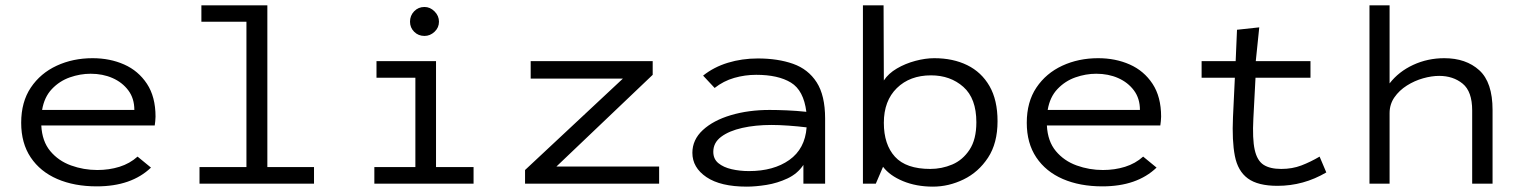

<svg xmlns="http://www.w3.org/2000/svg" viewBox="-20 -685 5665 716"><path d="M341 10Q257 10 193.5 -17.5Q130 -45 94.5 -98Q59 -151 59 -227Q59 -305 95 -358.5Q131 -412 191.5 -440Q252 -468 325 -468Q390 -468 443 -444.5Q496 -421 528 -372.5Q560 -324 560 -250Q560 -242 559 -233.5Q558 -225 557 -217H134Q137 -158 167.5 -121.5Q198 -85 245 -68Q292 -51 343 -51Q387 -51 425.5 -63Q464 -75 493 -101L543 -60Q470 10 341 10ZM137 -275H481Q481 -318 458.5 -348Q436 -378 399.5 -394Q363 -410 318 -410Q279 -410 240.5 -396.5Q202 -383 173.5 -353Q145 -323 137 -275Z M724 0V-62H899V-604H731V-665H977V-62H1151V0Z M1376 0V-62H1529V-395H1384V-457H1606V-62H1746V0ZM1563 -551Q1540 -551 1524.5 -566.5Q1509 -582 1509 -604Q1509 -627 1524.5 -643Q1540 -659 1563 -659Q1584 -659 1600.5 -642.5Q1617 -626 1617 -604Q1617 -582 1600.5 -566.5Q1584 -551 1563 -551Z M1938 0V-51L2303 -392H1959V-457H2414V-406L2055 -64H2438V0Z M2765 11Q2667 11 2614.5 -24.5Q2562 -60 2562 -115Q2562 -164 2601 -200Q2640 -236 2705.5 -255.5Q2771 -275 2850 -275Q2878 -275 2914 -273.5Q2950 -272 2987 -268Q2977 -348 2929.5 -377Q2882 -406 2800 -406Q2758 -406 2718 -394.5Q2678 -383 2645 -357L2602 -403Q2642 -435 2694.5 -451Q2747 -467 2806 -467Q2881 -467 2937.5 -447Q2994 -427 3025.5 -378Q3057 -329 3057 -243V0H2976V-70Q2954 -37 2916.5 -19.5Q2879 -2 2838.5 4.5Q2798 11 2765 11ZM2640 -119Q2640 -92 2659 -76.5Q2678 -61 2708.5 -54Q2739 -47 2773 -47Q2865 -47 2923.5 -88.5Q2982 -130 2988 -210Q2956 -214 2920.5 -216.5Q2885 -219 2857 -219Q2797 -219 2748 -208Q2699 -197 2669.5 -175Q2640 -153 2640 -119Z M3459 11Q3397 11 3347.5 -9.5Q3298 -30 3273 -63L3246 0H3198V-665H3275L3276 -385Q3293 -411 3324.5 -429.5Q3356 -448 3393.5 -458Q3431 -468 3464 -468Q3534 -468 3587 -442Q3640 -416 3670 -364Q3700 -312 3700 -233Q3700 -151 3664.5 -97Q3629 -43 3573.5 -16Q3518 11 3459 11ZM3449 -55Q3492 -55 3531 -71.5Q3570 -88 3595.5 -126.5Q3621 -165 3621 -229Q3621 -318 3572.5 -361Q3524 -404 3452 -404Q3373 -404 3324.5 -356.5Q3276 -309 3276 -227Q3276 -146 3317.5 -100.5Q3359 -55 3449 -55Z M4091 10Q4007 10 3943.5 -17.5Q3880 -45 3844.5 -98Q3809 -151 3809 -227Q3809 -305 3845 -358.5Q3881 -412 3941.5 -440Q4002 -468 4075 -468Q4140 -468 4193 -444.5Q4246 -421 4278 -372.5Q4310 -324 4310 -250Q4310 -242 4309 -233.5Q4308 -225 4307 -217H3884Q3887 -158 3917.5 -121.5Q3948 -85 3995 -68Q4042 -51 4093 -51Q4137 -51 4175.5 -63Q4214 -75 4243 -101L4293 -60Q4220 10 4091 10ZM3887 -275H4231Q4231 -318 4208.5 -348Q4186 -378 4149.5 -394Q4113 -410 4068 -410Q4029 -410 3990.5 -396.5Q3952 -383 3923.5 -353Q3895 -323 3887 -275Z M4744 8Q4671 8 4633.5 -19.5Q4596 -47 4585 -103.5Q4574 -160 4578 -248L4585 -395H4461V-457H4588L4593 -574L4676 -583L4663 -457H4867V-395H4662L4654 -243Q4650 -167 4659 -126.5Q4668 -86 4692 -70.5Q4716 -55 4758 -55Q4799 -55 4833 -68Q4867 -81 4901 -101L4926 -42Q4841 8 4744 8Z M5087 0V-665H5162V-374Q5196 -418 5250 -443Q5304 -468 5366 -468Q5447 -468 5496.5 -423Q5546 -378 5546 -275V0H5470V-273Q5470 -344 5434.5 -373Q5399 -402 5347 -402Q5319 -402 5287 -393Q5255 -384 5226.5 -366Q5198 -348 5180 -322Q5162 -296 5162 -263V0Z"/></svg>

Font: Inconsolata Expanded
Style: Regular
Weight: 400
Width: 7
Monospace: yes
Designer: Raph Levien, Cyreal, Brenton Simpson
Foundry: Raph Levien, Cyreal, Google
Version: Version 3.100; ttfautohint (v1.8.4.7-5d5b)